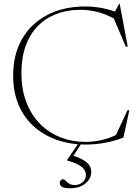

<svg xmlns="http://www.w3.org/2000/svg" viewBox="-20 -749 736 1008"><path d="M429 -4Q474.5 -4 521 -15.5Q567.5 -27 605 -49.5L580 -21.5L649.5 -170.5H659L628 -27Q590 -11 537 -0.5Q484 10 430.5 10Q349.5 10 280.2 -14Q211 -38 159 -84Q107 -130 78 -197.5Q49 -265 49 -352.5Q49 -463 95.8 -544.2Q142.5 -625.5 227.8 -670.2Q313 -715 428.5 -715Q474.5 -715 519.2 -706Q564 -697 609 -678.5L579.5 -681L605.5 -729H608.5L650.5 -504.5L641 -502.5L569 -672L612.5 -631.5Q556.5 -667 505.8 -682.2Q455 -697.5 402 -697.5Q333.5 -697.5 276.8 -676Q220 -654.5 178.8 -612.5Q137.5 -570.5 115 -508.5Q92.5 -446.5 92.5 -365.5Q92.5 -278 119 -210.5Q145.5 -143 191.8 -97Q238 -51 299 -27.5Q360 -4 429 -4ZM349 239.5Q317 239.5 305.2 231.5Q293.5 223.5 293.5 211.5Q293.5 204.5 298.2 198.2Q303 192 312 192Q317 192 324 199.5Q331 207 342.8 214.8Q354.5 222.5 373 222.5Q396.5 222.5 413.8 207.5Q431 192.5 431 170Q431 155 422.5 141.8Q414 128.5 392.5 116.5Q371 104.5 332 93.5V91.5L394 0H410L360 77.5L358.5 66.5Q398.5 79 420.2 93Q442 107 450.5 121.5Q459 136 459 151Q459 177.5 444.5 197.5Q430 217.5 405 228.5Q380 239.5 349 239.5Z"/></svg>

Font: Newsreader 60pt ExtraLight
Style: Regular
Weight: 250
Designer: Hugues Gentile
Foundry: Production Type
Version: Version 1.003